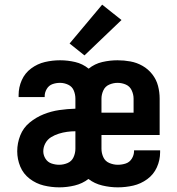

<svg xmlns="http://www.w3.org/2000/svg" viewBox="-20 -797 760 825"><path d="M235 8Q268 8 301 0Q334 -8 360 -28Q386 -8 419.5 0Q453 8 486 8Q520 8 552.5 0.5Q585 -7 612.5 -27Q640 -47 654 -78Q668 -109 668 -143Q668 -147 668 -151H556Q556 -149 556 -148Q556 -131 546.5 -115.5Q537 -100 520.5 -94.5Q504 -89 486 -89Q468 -89 450 -96.5Q432 -104 424 -121.5Q416 -139 416 -158V-217H666V-373Q666 -401 659 -428Q652 -455 634.5 -477.5Q617 -500 592.5 -514Q568 -528 540.5 -533Q513 -538 485 -538Q452 -538 419.5 -530.5Q387 -523 361 -502Q335 -523 303 -530.5Q271 -538 238 -538Q205 -538 173 -530.5Q141 -523 114 -503Q87 -483 73.5 -452.5Q60 -422 60 -389Q60 -385 60 -380H172Q172 -382 172 -384Q172 -400 181 -415Q190 -430 205.5 -435.5Q221 -441 238 -441Q256 -441 273 -433Q290 -425 297 -408Q304 -391 304 -373V-330Q269 -329 234.5 -324Q200 -319 167.5 -306Q135 -293 107.5 -270.5Q80 -248 67 -215Q54 -182 54 -147Q54 -113 67 -81.5Q80 -50 107.5 -29Q135 -8 168 0Q201 8 235 8ZM416 -313V-373Q416 -391 424 -408.5Q432 -426 449.5 -433.5Q467 -441 485 -441Q504 -441 521 -433.5Q538 -426 546 -408.5Q554 -391 554 -373V-313ZM234 -89Q218 -89 201.5 -94.5Q185 -100 175.5 -115Q166 -130 166 -147Q166 -165 175 -181.5Q184 -198 199.5 -207.5Q215 -217 232.5 -222.5Q250 -228 268 -230.5Q286 -233 304 -233V-158Q304 -139 296 -121.5Q288 -104 270.5 -96.5Q253 -89 234 -89ZM343 -559 502 -711 419 -777 279 -610Z"/></svg>

Font: Iosevka Sparkle Semibold
Style: Regular
Weight: 600
Designer: Belleve Invis
Foundry: Belleve Invis
Version: Version 4.5.0; ttfautohint (v1.8.3)